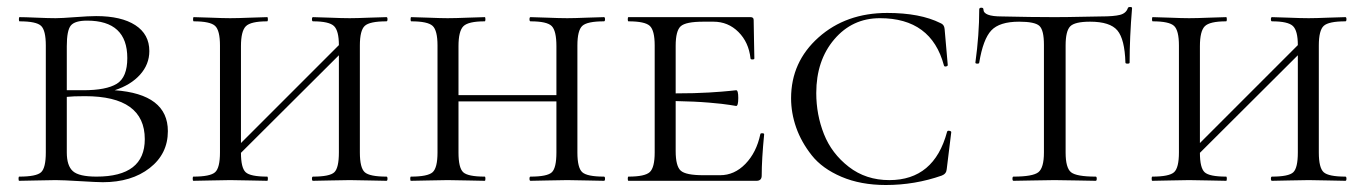

<svg xmlns="http://www.w3.org/2000/svg" viewBox="-20 -517 3902 549"><path d="M308 -259Q460 -248 460 -142Q460 -77 408 -36.5Q356 4 274 4Q258 4 209 1Q160 -2 139 -2Q120 -2 84 -1Q48 0 35 0Q33 0 33 -6Q33 -12 35 -12Q84 -12 97.5 -24.5Q111 -37 111 -81V-387Q111 -430 97.5 -443Q84 -456 36 -456Q34 -456 34 -462Q34 -468 36 -468Q50 -468 84.5 -466.5Q119 -465 139 -465Q156 -465 195 -468Q234 -471 255 -471Q327 -471 367 -445Q407 -419 407 -371Q407 -333 380.5 -303.5Q354 -274 308 -259ZM229 -458Q194 -458 182.5 -444Q171 -430 171 -385V-259H218Q284 -259 314 -277.5Q344 -296 344 -351Q344 -458 229 -458ZM256 -12Q394 -12 394 -119Q394 -242 223 -242Q188 -242 171 -240V-81Q171 -43 188.5 -27.5Q206 -12 256 -12Z M1085 -12Q1088 -12 1088 -6Q1088 0 1085 0Q1072 0 1036 -1Q1000 -2 980 -2Q958 -2 922.5 -1Q887 0 875 0Q872 0 872 -6Q872 -12 875 -12Q923 -12 936 -24.5Q949 -37 949 -81V-359L669 -80Q669 -37 682.5 -24.5Q696 -12 744 -12Q746 -12 746 -6Q746 0 744 0Q731 0 695.5 -1Q660 -2 638 -2Q618 -2 582 -1Q546 0 533 0Q531 0 531 -6Q531 -12 533 -12Q581 -12 595 -24.5Q609 -37 609 -81V-387Q609 -430 595 -443Q581 -456 534 -456Q532 -456 532 -462Q532 -468 534 -468Q547 -468 582.5 -466.5Q618 -465 638 -465Q660 -465 696 -466.5Q732 -468 744 -468Q746 -468 746 -462Q746 -456 744 -456Q697 -456 683 -442Q669 -428 669 -385V-108L949 -388Q949 -429 935 -442.5Q921 -456 875 -456Q872 -456 872 -462Q872 -468 875 -468Q887 -468 922.5 -466.5Q958 -465 980 -465Q1000 -465 1036 -466.5Q1072 -468 1085 -468Q1088 -468 1088 -462Q1088 -456 1085 -456Q1037 -456 1023 -443Q1009 -430 1009 -387V-81Q1009 -37 1023 -24.5Q1037 -12 1085 -12Z M1707 -12Q1710 -12 1710 -6Q1710 0 1707 0Q1694 0 1658 -1Q1622 -2 1602 -2Q1580 -2 1544.5 -1Q1509 0 1497 0Q1494 0 1494 -6Q1494 -12 1497 -12Q1545 -12 1558 -24.5Q1571 -37 1571 -81V-227H1291V-81Q1291 -37 1304.5 -24.5Q1318 -12 1366 -12Q1368 -12 1368 -6Q1368 0 1366 0Q1353 0 1317.5 -1Q1282 -2 1260 -2Q1240 -2 1204 -1Q1168 0 1155 0Q1153 0 1153 -6Q1153 -12 1155 -12Q1203 -12 1217 -24.5Q1231 -37 1231 -81V-387Q1231 -430 1217 -443Q1203 -456 1156 -456Q1154 -456 1154 -462Q1154 -468 1156 -468Q1169 -468 1204.5 -466.5Q1240 -465 1260 -465Q1282 -465 1318 -466.5Q1354 -468 1366 -468Q1368 -468 1368 -462Q1368 -456 1366 -456Q1319 -456 1305 -442Q1291 -428 1291 -385V-245H1571V-385Q1571 -429 1557.5 -442.5Q1544 -456 1497 -456Q1494 -456 1494 -462Q1494 -468 1497 -468Q1509 -468 1544.5 -466.5Q1580 -465 1602 -465Q1622 -465 1658 -466.5Q1694 -468 1707 -468Q1710 -468 1710 -462Q1710 -456 1707 -456Q1659 -456 1645 -443Q1631 -430 1631 -387V-81Q1631 -37 1645 -24.5Q1659 -12 1707 -12Z M2154 -133Q2154 -136 2159.5 -136Q2165 -136 2165 -133Q2158 -61 2158 -15Q2158 0 2143 0H1777Q1775 0 1775 -6Q1775 -12 1777 -12Q1824 -12 1838 -25Q1852 -38 1852 -81V-387Q1852 -430 1838 -443Q1824 -456 1777 -456Q1775 -456 1775 -462Q1775 -468 1777 -468H2126Q2135 -468 2135 -460Q2135 -442 2136 -402Q2137 -362 2137 -350Q2137 -347 2131.5 -347Q2126 -347 2126 -350Q2121 -396 2091.5 -425.5Q2062 -455 2020 -455H1991Q1941 -455 1926.5 -442Q1912 -429 1912 -386V-250Q1967 -250 2007.5 -252.5Q2048 -255 2066 -257Q2084 -259 2085 -259Q2091 -259 2091 -237Q2091 -214 2085 -214Q2084 -214 2066.5 -217Q2049 -220 2008 -223.5Q1967 -227 1912 -228V-85Q1912 -42 1926.5 -29Q1941 -16 1991 -16H2039Q2080 -16 2111.5 -48.5Q2143 -81 2154 -133Z M2517 -480Q2611 -480 2669 -451Q2680 -447 2681 -434L2690 -331Q2690 -328 2685 -327Q2680 -326 2679 -330Q2643 -465 2496 -465Q2417 -465 2365.5 -404.5Q2314 -344 2314 -251Q2314 -189 2336 -133.5Q2358 -78 2407 -40Q2456 -2 2523 -2Q2651 -2 2688 -140Q2689 -144 2694.5 -143Q2700 -142 2700 -139L2687 -33Q2686 -20 2673 -15Q2596 12 2513 12Q2441 12 2386 -11.5Q2331 -35 2301 -73Q2271 -111 2256.5 -152.5Q2242 -194 2242 -236Q2242 -340 2320.5 -410Q2399 -480 2517 -480Z M2894 -455Q2838 -455 2814.5 -430Q2791 -405 2780 -338Q2780 -335 2774.5 -335Q2769 -335 2769 -338Q2780 -418 2780 -490Q2780 -495 2786 -495Q2792 -495 2792 -490Q2792 -470 2844 -470Q2930 -468 2995 -468Q3030 -468 3072.5 -469Q3115 -470 3128 -470Q3165 -470 3182.5 -474.5Q3200 -479 3205 -494Q3206 -497 3211.5 -497Q3217 -497 3217 -494Q3210 -410 3210 -338Q3210 -335 3204 -335Q3198 -335 3198 -338Q3196 -405 3175 -430Q3154 -455 3097 -455Q3053 -455 3040 -441.5Q3027 -428 3027 -387V-81Q3027 -37 3042.5 -24.5Q3058 -12 3113 -12Q3116 -12 3116 -6Q3116 0 3113 0Q3099 0 3059.5 -1Q3020 -2 2995 -2Q2972 -2 2932.5 -1Q2893 0 2878 0Q2875 0 2875 -6Q2875 -12 2878 -12Q2933 -12 2949 -24.5Q2965 -37 2965 -81V-389Q2965 -431 2952 -443Q2939 -455 2894 -455Z M3827 -12Q3830 -12 3830 -6Q3830 0 3827 0Q3814 0 3778 -1Q3742 -2 3722 -2Q3700 -2 3664.5 -1Q3629 0 3617 0Q3614 0 3614 -6Q3614 -12 3617 -12Q3665 -12 3678 -24.5Q3691 -37 3691 -81V-359L3411 -80Q3411 -37 3424.5 -24.5Q3438 -12 3486 -12Q3488 -12 3488 -6Q3488 0 3486 0Q3473 0 3437.5 -1Q3402 -2 3380 -2Q3360 -2 3324 -1Q3288 0 3275 0Q3273 0 3273 -6Q3273 -12 3275 -12Q3323 -12 3337 -24.5Q3351 -37 3351 -81V-387Q3351 -430 3337 -443Q3323 -456 3276 -456Q3274 -456 3274 -462Q3274 -468 3276 -468Q3289 -468 3324.5 -466.5Q3360 -465 3380 -465Q3402 -465 3438 -466.5Q3474 -468 3486 -468Q3488 -468 3488 -462Q3488 -456 3486 -456Q3439 -456 3425 -442Q3411 -428 3411 -385V-108L3691 -388Q3691 -429 3677 -442.5Q3663 -456 3617 -456Q3614 -456 3614 -462Q3614 -468 3617 -468Q3629 -468 3664.5 -466.5Q3700 -465 3722 -465Q3742 -465 3778 -466.5Q3814 -468 3827 -468Q3830 -468 3830 -462Q3830 -456 3827 -456Q3779 -456 3765 -443Q3751 -430 3751 -387V-81Q3751 -37 3765 -24.5Q3779 -12 3827 -12Z"/></svg>

Font: Cormorant SC
Style: Regular
Weight: 400
Designer: Christian Thalmann (Catharsis Fonts)
Version: Version 1.000;PS 002.000;hotconv 1.0.88;makeotf.lib2.5.64775